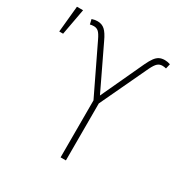

<svg xmlns="http://www.w3.org/2000/svg" viewBox="-189 -869 979 1009"><g transform="rotate(30 300.0 -364.5)"><path d="M313.5 -345.7 174.8 -633.8Q160.2 -664.6 148.7 -674.6Q137.2 -684.6 121.1 -684.6Q107.9 -684.6 97.7 -681.6L90.8 -710.9Q108.4 -716.8 125 -716.8Q151.4 -716.8 169.4 -700.4Q187.5 -684.1 206.1 -643.6L330.1 -384.8L450.2 -643.6Q463.4 -671.4 474.9 -687Q486.3 -702.6 500 -709.7Q513.7 -716.8 533.2 -716.8Q548.8 -716.8 566.4 -710.9L559.6 -681.6Q547.9 -684.6 536.1 -684.6Q520 -684.6 508.1 -674.3Q496.1 -664.1 481.4 -633.8L345.7 -345.7V0H313.5ZM-7.8 -728.5H29.3L0 -569.3H-23.4Z"/></g></svg>

Font: Pretendard GOV Thin
Style: Regular
Weight: 100
Designer: Base glyphs from Inter by Rasmus Andersson; Hangeul glyphs from Noto Sans CJK(Source Han Sans) by Jang Soo-young and Kan
Foundry: Kil Hyung-jin
Version: Version 1.309